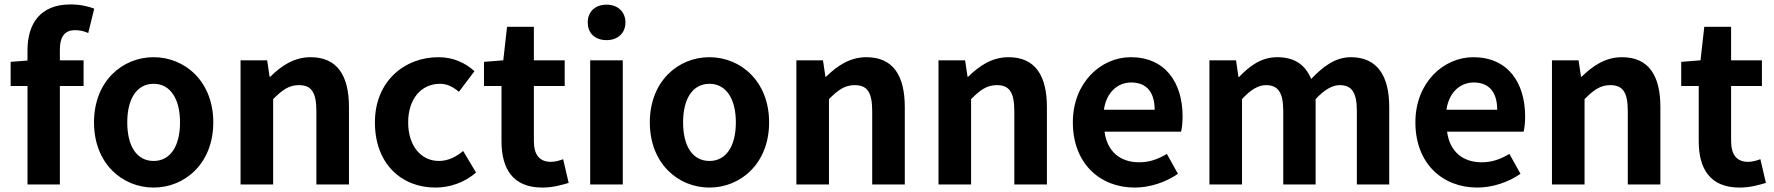

<svg xmlns="http://www.w3.org/2000/svg" viewBox="-20 -832 8003 866"><path d="M28 -444H104V0H250V-444H357V-560H250V-608C250 -670 275 -696 318 -696C338 -696 359 -692 378 -683L405 -793C380 -803 342 -812 298 -812C158 -812 104 -721 104 -605V-559L28 -553Z M673 14C813 14 942 -94 942 -280C942 -466 813 -574 673 -574C532 -574 404 -466 404 -280C404 -94 532 14 673 14ZM673 -106C596 -106 554 -174 554 -280C554 -385 596 -454 673 -454C749 -454 792 -385 792 -280C792 -174 749 -106 673 -106Z M1065 0H1212V-385C1253 -426 1283 -448 1328 -448C1383 -448 1407 -418 1407 -331V0H1554V-349C1554 -490 1502 -574 1381 -574C1305 -574 1248 -534 1199 -486H1196L1185 -560H1065Z M1944 14C2006 14 2074 -7 2127 -54L2069 -151C2038 -125 2001 -106 1960 -106C1879 -106 1821 -174 1821 -280C1821 -385 1879 -454 1965 -454C1996 -454 2022 -441 2050 -418L2120 -511C2079 -548 2026 -574 1957 -574C1805 -574 1671 -466 1671 -280C1671 -94 1790 14 1944 14Z M2426 14C2475 14 2514 2 2545 -7L2520 -114C2505 -108 2483 -102 2465 -102C2415 -102 2388 -132 2388 -196V-444H2527V-560H2388V-711H2267L2250 -560L2163 -553V-444H2242V-195C2242 -71 2293 14 2426 14Z M2642 0H2789V-560H2642ZM2716 -651C2766 -651 2801 -682 2801 -731C2801 -779 2766 -811 2716 -811C2664 -811 2631 -779 2631 -731C2631 -682 2664 -651 2716 -651Z M3180 14C3320 14 3449 -94 3449 -280C3449 -466 3320 -574 3180 -574C3039 -574 2911 -466 2911 -280C2911 -94 3039 14 3180 14ZM3180 -106C3103 -106 3061 -174 3061 -280C3061 -385 3103 -454 3180 -454C3256 -454 3299 -385 3299 -280C3299 -174 3256 -106 3180 -106Z M3572 0H3719V-385C3760 -426 3790 -448 3835 -448C3890 -448 3914 -418 3914 -331V0H4061V-349C4061 -490 4009 -574 3888 -574C3812 -574 3755 -534 3706 -486H3703L3692 -560H3572Z M4213 0H4360V-385C4401 -426 4431 -448 4476 -448C4531 -448 4555 -418 4555 -331V0H4702V-349C4702 -490 4650 -574 4529 -574C4453 -574 4396 -534 4347 -486H4344L4333 -560H4213Z M5098 14C5167 14 5238 -10 5293 -48L5243 -138C5202 -113 5163 -100 5118 -100C5034 -100 4974 -147 4962 -238H5307C5311 -252 5314 -279 5314 -306C5314 -462 5234 -574 5080 -574C4947 -574 4819 -461 4819 -280C4819 -95 4941 14 5098 14ZM4959 -337C4971 -418 5023 -460 5082 -460C5155 -460 5188 -412 5188 -337Z M5435 0H5582V-385C5621 -428 5657 -448 5689 -448C5743 -448 5768 -418 5768 -331V0H5914V-385C5954 -428 5990 -448 6022 -448C6075 -448 6100 -418 6100 -331V0H6246V-349C6246 -490 6192 -574 6073 -574C6001 -574 5946 -530 5894 -476C5868 -538 5821 -574 5741 -574C5668 -574 5616 -534 5569 -485H5566L5555 -560H5435Z M6643 14C6712 14 6783 -10 6838 -48L6788 -138C6747 -113 6708 -100 6663 -100C6579 -100 6519 -147 6507 -238H6852C6856 -252 6859 -279 6859 -306C6859 -462 6779 -574 6625 -574C6492 -574 6364 -461 6364 -280C6364 -95 6486 14 6643 14ZM6504 -337C6516 -418 6568 -460 6627 -460C6700 -460 6733 -412 6733 -337Z M6980 0H7127V-385C7168 -426 7198 -448 7243 -448C7298 -448 7322 -418 7322 -331V0H7469V-349C7469 -490 7417 -574 7296 -574C7220 -574 7163 -534 7114 -486H7111L7100 -560H6980Z M7826 14C7875 14 7914 2 7945 -7L7920 -114C7905 -108 7883 -102 7865 -102C7815 -102 7788 -132 7788 -196V-444H7927V-560H7788V-711H7667L7650 -560L7563 -553V-444H7642V-195C7642 -71 7693 14 7826 14Z"/></svg>

Font: Noto Sans JP
Style: Bold
Weight: 700
Designer: Ryoko NISHIZUKA 西塚涼子 (kana, bopomofo & ideographs); Paul D. Hunt (Latin, Greek & Cyrillic); Sandoll Communications 산돌커뮤니
Foundry: Adobe
Version: Version 2.004;hotconv 1.0.118;makeotfexe 2.5.65603